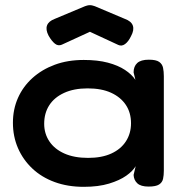

<svg xmlns="http://www.w3.org/2000/svg" viewBox="-20 -714 704 743"><path d="M555 8Q525 8 511.5 -4.5Q498 -17 497 -37L505 -71Q494 -52 468.5 -34Q443 -16 402 -3.5Q361 9 304 9Q242 9 191.5 -9.5Q141 -28 105 -62Q69 -96 49.5 -141Q30 -186 30 -239Q30 -291 49.5 -335Q69 -379 105.5 -412Q142 -445 192 -463.5Q242 -482 304 -482Q358 -482 397.5 -471.5Q437 -461 463.5 -443.5Q490 -426 504 -405L497 -434Q497 -457 511 -470Q525 -483 556 -483Q584 -483 596 -474.5Q608 -466 611 -451.5Q614 -437 614 -419V-53Q614 -36 611 -22Q608 -8 595.5 0Q583 8 555 8ZM321 -103Q374 -103 411 -120Q448 -137 467.5 -167.5Q487 -198 487 -237Q487 -278 467 -308Q447 -338 410 -355Q373 -372 319 -372Q266 -372 228 -354.5Q190 -337 170.5 -306.5Q151 -276 151 -235Q151 -197 171 -167Q191 -137 229 -120Q267 -103 321 -103ZM328 -694Q334 -694 338.5 -692.5Q343 -691 347 -690L463 -641Q488 -632 494 -615Q500 -598 487 -574Q477 -553 464 -543.5Q451 -534 438 -540L328 -591L219 -541Q205 -535 192.5 -545Q180 -555 168 -576Q156 -599 162 -615.5Q168 -632 192 -641L309 -690Q312 -691 317 -692.5Q322 -694 328 -694Z"/></svg>

Font: Fredoka SemiExpanded Medium
Style: Regular
Weight: 500
Width: 6
Designer: Ben Nathan
Foundry: Milena B. Brandão, Ben Nathan
Version: Version 2.001